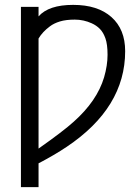

<svg xmlns="http://www.w3.org/2000/svg" viewBox="-20 -768 567 788"><path d="M65.9 0V-739.7H138.2V-700.7Q179.7 -748 280.3 -748Q380.9 -748 437.3 -698Q493.7 -647.9 493.7 -558.1Q493.7 -326.2 253.9 -165.5Q202.1 -130.9 138.2 -97.7V0ZM138.2 -158.2Q240.2 -230 282.7 -268.6Q378.4 -354 407.2 -450.7Q421.4 -499.5 421.4 -543Q421.4 -586.4 412.6 -610.8Q403.8 -635.3 389.9 -649.4Q376 -663.6 356.4 -672.4Q323.2 -687.5 286.9 -687.5Q250.5 -687.5 225.8 -679.9Q201.2 -672.4 184.6 -659.7Q154.3 -637.2 138.2 -609.9Z"/></svg>

Font: News Cycle
Style: Regular
Weight: 500
Version: Version 0.5.2